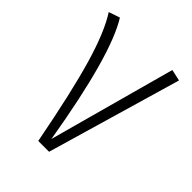

<svg xmlns="http://www.w3.org/2000/svg" viewBox="-159 -614 699 699"><g transform="rotate(45 190.5 -264.0)"><path d="M49.8 -527.8Q124 -409.2 186 -39.1L319.8 -527.8L363.8 -518.1L212.9 0H157.2Q116.2 -214.4 81.1 -334Q45.9 -453.6 6.8 -513.2Z"/></g></svg>

Font: Fira Sans Compressed ExtraLight
Style: Regular
Weight: 250
Width: 1
Designer: Carrois Corporate & Edenspiekermann AG
Foundry: Carrois Corporate GbR & Edenspiekermann AG
Version: Version 4.203;PS 004.203;hotconv 1.0.88;makeotf.lib2.5.64775